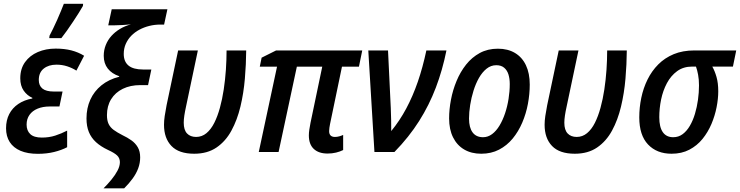

<svg xmlns="http://www.w3.org/2000/svg" viewBox="-20 -809 3939 1022"><path d="M181.2 9.8Q127 9.8 89.1 -6.3Q51.3 -22.5 31.7 -53Q12.2 -83.5 12.2 -126Q12.2 -168.9 29.1 -201.7Q45.9 -234.4 77.4 -255.6Q108.9 -276.9 151.9 -284.7L152.3 -288.1Q124.5 -300.3 106.2 -326.4Q87.9 -352.5 87.9 -392.1Q87.9 -442.9 113.3 -478.3Q138.7 -513.7 181.4 -532Q224.1 -550.3 276.4 -550.3Q322.8 -550.3 359.9 -540.8Q397 -531.2 427.7 -512.2L386.7 -433.1Q364.3 -447.3 337.4 -456.1Q310.5 -464.8 280.3 -464.8Q238.8 -464.8 212.6 -443.8Q186.5 -422.9 186.5 -383.3Q186.5 -353.5 205.8 -337.6Q225.1 -321.8 266.1 -321.8H313L296.4 -242.2H244.6Q208 -242.2 180.2 -230.7Q152.3 -219.2 137 -197.5Q121.6 -175.8 121.6 -145.5Q121.6 -113.8 141.1 -95.2Q160.6 -76.7 202.6 -76.7Q241.2 -76.7 273.9 -87.2Q306.6 -97.7 337.4 -113.8V-25.4Q307.6 -9.8 268.1 0Q228.5 9.8 181.2 9.8ZM242.2 -606 243.7 -619.1Q252 -634.8 262.7 -656.7Q273.4 -678.7 284.2 -702.9Q294.9 -727.1 304.2 -749.8Q313.5 -772.5 319.8 -788.6H422.4L421.4 -777.3Q413.1 -762.2 399.2 -740.2Q385.3 -718.3 369.1 -693.8Q353 -669.4 336.7 -646.5Q320.3 -623.5 306.6 -606Z M531.2 193.4Q553.7 170.9 573.5 146.7Q593.3 122.6 605.7 98.9Q618.2 75.2 618.2 53.7Q617.7 32.2 603.5 18.6Q589.4 4.9 554.2 -11.2Q516.1 -29.3 491 -52.2Q465.8 -75.2 453.1 -106Q440.4 -136.7 440.4 -178.7Q440.4 -233.4 460.7 -278.3Q481 -323.2 519.8 -354.7Q558.6 -386.2 614.3 -400.4L614.7 -403.3Q575.2 -416.5 553.7 -444.1Q532.2 -471.7 532.2 -511.7Q532.2 -542.5 543 -569.3Q553.7 -596.2 573 -617.7Q592.3 -639.2 618.7 -655Q645 -670.9 676.8 -679.2Q653.3 -677.2 633.1 -675.8Q612.8 -674.3 591.3 -674.3H556.2L574.7 -759.8H871.1L853.5 -678.2H833Q803.2 -678.2 774.9 -671.1Q746.6 -664.1 721.9 -650.9Q697.3 -637.7 678.7 -618.7Q660.2 -599.6 649.4 -575.2Q638.7 -550.8 638.7 -522Q638.7 -481 664.1 -460Q689.5 -439 741.7 -439H785.6L768.1 -356H727.5Q673.8 -356 633.5 -336.2Q593.3 -316.4 571.3 -280.5Q549.3 -244.6 549.3 -196.3Q549.3 -167.5 558.1 -149.2Q566.9 -130.9 585.2 -117.4Q603.5 -104 631.3 -89.8Q658.2 -77.1 679.4 -62Q700.7 -46.9 713.4 -25.1Q726.1 -3.4 726.1 28.8Q726.1 59.1 715.6 87.2Q705.1 115.2 686 141.4Q667 167.5 641.1 193.4Z M1013.7 9.3Q932.1 9.3 892.6 -32Q853 -73.2 853 -145Q853 -166 856.7 -191.4Q860.4 -216.8 866.7 -249L928.2 -540.5H1033.2L970.2 -241.7Q964.4 -215.3 961.2 -194.1Q958 -172.9 958 -155.8Q958 -117.2 975.6 -98.6Q993.2 -80.1 1023.9 -80.1Q1054.7 -80.1 1078.9 -100.1Q1103 -120.1 1120.6 -155Q1138.2 -189.9 1150.6 -235.4Q1163.1 -280.8 1170.9 -332.5Q1178.7 -384.3 1182.4 -437.5Q1186 -490.7 1186 -540.5H1290.5Q1290 -467.3 1283.4 -390.1Q1276.9 -313 1259.8 -241.7Q1242.7 -170.4 1211.9 -113.8Q1181.2 -57.1 1132.6 -23.9Q1084 9.3 1013.7 9.3Z M1723.6 8.3Q1676.3 8.3 1650.1 -16.4Q1624 -41 1624 -88.4Q1624 -102.1 1626.5 -119.1Q1628.9 -136.2 1632.8 -155.3L1695.3 -454.1H1560.1L1462.9 0H1357.4L1454.6 -454.1H1362.8L1372.6 -502L1449.7 -540.5H1908.2L1890.6 -454.1H1800.3L1736.8 -148.9Q1734.9 -138.7 1733.4 -129.2Q1731.9 -119.6 1731.9 -111.3Q1731.9 -95.7 1739.7 -87.9Q1747.6 -80.1 1762.7 -80.1Q1774.4 -80.1 1785.9 -83.3Q1797.4 -86.4 1806.6 -90.8V-10.3Q1790 -2 1768.8 3.2Q1747.6 8.3 1723.6 8.3Z M1973.1 0 1940.4 -540.5H2045.4L2060.1 -233.9Q2061.5 -202.6 2062 -170.9Q2062.5 -139.2 2062.5 -111.3Q2107.4 -166 2142.3 -231.2Q2177.2 -296.4 2203.9 -373.5Q2230.5 -450.7 2249.5 -540.5H2356.4Q2335.4 -436 2300 -342.8Q2264.6 -249.5 2210.9 -164.6Q2157.2 -79.6 2079.6 0Z M2541.5 9.3Q2489.3 9.3 2450.9 -13.2Q2412.6 -35.6 2391.6 -77.9Q2370.6 -120.1 2370.6 -178.7Q2370.6 -226.6 2380.4 -278.1Q2390.1 -329.6 2410.2 -377.9Q2430.2 -426.3 2460.9 -465.1Q2491.7 -503.9 2533.9 -526.9Q2576.2 -549.8 2630.4 -549.8Q2683.1 -549.8 2721.2 -527.1Q2759.3 -504.4 2779.5 -461.7Q2799.8 -418.9 2799.8 -358.9Q2799.8 -308.1 2790 -256.1Q2780.3 -204.1 2760 -156.5Q2739.7 -108.9 2709 -71.5Q2678.2 -34.2 2636.5 -12.5Q2594.7 9.3 2541.5 9.3ZM2551.3 -78.6Q2577.1 -78.6 2599.4 -95.2Q2621.6 -111.8 2638.9 -140.6Q2656.2 -169.4 2668.5 -206.1Q2680.7 -242.7 2687 -282.7Q2693.4 -322.8 2693.4 -361.8Q2693.4 -390.6 2686.3 -413.1Q2679.2 -435.5 2663.3 -448.7Q2647.5 -461.9 2621.6 -461.9Q2593.3 -461.9 2570.1 -443.4Q2546.9 -424.8 2529.5 -394.3Q2512.2 -363.8 2500.5 -326.4Q2488.8 -289.1 2482.7 -250.2Q2476.6 -211.4 2476.6 -177.7Q2476.6 -129.9 2495.6 -104.2Q2514.6 -78.6 2551.3 -78.6Z M3039.6 9.3Q2958 9.3 2918.5 -32Q2878.9 -73.2 2878.9 -145Q2878.9 -166 2882.6 -191.4Q2886.2 -216.8 2892.6 -249L2954.1 -540.5H3059.1L2996.1 -241.7Q2990.2 -215.3 2987.1 -194.1Q2983.9 -172.9 2983.9 -155.8Q2983.9 -117.2 3001.5 -98.6Q3019 -80.1 3049.8 -80.1Q3080.6 -80.1 3104.7 -100.1Q3128.9 -120.1 3146.5 -155Q3164.1 -189.9 3176.5 -235.4Q3189 -280.8 3196.8 -332.5Q3204.6 -384.3 3208.3 -437.5Q3211.9 -490.7 3211.9 -540.5H3316.4Q3315.9 -467.3 3309.3 -390.1Q3302.7 -313 3285.6 -241.7Q3268.6 -170.4 3237.8 -113.8Q3207 -57.1 3158.4 -23.9Q3109.9 9.3 3039.6 9.3Z M3554.7 9.3Q3476.1 9.3 3429.4 -40Q3382.8 -89.4 3382.8 -184.1Q3382.8 -236.8 3393.6 -288.6Q3404.3 -340.3 3426.8 -385.7Q3449.2 -431.2 3483.9 -466.1Q3518.6 -501 3566.4 -520.8Q3614.3 -540.5 3675.8 -540.5H3898.9L3881.3 -454.6H3771.5Q3784.7 -431.6 3793.9 -399.4Q3803.2 -367.2 3803.2 -322.8Q3803.2 -283.7 3794.4 -238.5Q3785.6 -193.4 3767.1 -149.4Q3748.5 -105.5 3719.5 -69.6Q3690.4 -33.7 3649.4 -12.2Q3608.4 9.3 3554.7 9.3ZM3563.5 -78.6Q3591.8 -78.6 3613.8 -95Q3635.7 -111.3 3652.1 -139.4Q3668.5 -167.5 3679.2 -203.1Q3689.9 -238.8 3695.3 -277.8Q3700.7 -316.9 3700.7 -354.5Q3700.7 -385.7 3696 -410.9Q3691.4 -436 3684.6 -454.6H3664.1Q3617.7 -454.6 3584.5 -430.4Q3551.3 -406.2 3530 -366.5Q3508.8 -326.7 3499 -279.3Q3489.3 -231.9 3489.3 -185.1Q3489.3 -132.3 3508.1 -105.5Q3526.9 -78.6 3563.5 -78.6Z"/></svg>

Font: Open Sans SemiCondensed SemiBold
Style: Italic
Weight: 600
Width: 4
Italic angle: -12°
Designer: Monotype Design Team
Foundry: Monotype Imaging Inc.
Version: Version 3.000